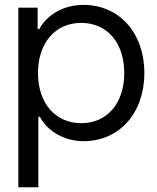

<svg xmlns="http://www.w3.org/2000/svg" viewBox="-20 -578 654 802"><path d="M56.6 204.1H140.1V-89.8H146.5C181.6 -24.9 254.4 11.7 328.6 11.7C478.5 11.7 583 -105.5 583 -272.9C583 -440.4 478.5 -557.6 328.1 -557.6C249.5 -557.6 178.2 -519.5 144 -456.5H137.2V-545.9H56.6ZM138.7 -272.9C138.7 -398.9 210.9 -482.4 319.3 -482.4C427.7 -482.4 499 -399.4 499 -272.9C499 -146.5 427.7 -63.5 319.3 -63.5C210.9 -63.5 138.7 -147 138.7 -272.9Z"/></svg>

Font: Guggenheim Sans Display
Style: Regular
Weight: 400
Designer: Modified by Tom Baber under direction of Pentagram Design 2023
Foundry: rsms
Version: Version 1.001;Glyphs 3.1.2 (3151)